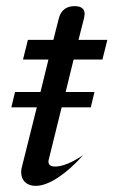

<svg xmlns="http://www.w3.org/2000/svg" viewBox="-20 -600 370 626"><path d="M220 -406 194 -300H288L276 -250H181L140 -84Q138 -78 138 -73Q138 -57 160 -57Q195 -57 251 -94Q210 -48 169 -21Q128 6 96 6Q75 6 62 -6Q49 -18 49 -39Q49 -48 52 -58L100 -250H17L29 -300H112L138 -406H55L71 -470H154L172 -541Q177 -560 190 -570Q203 -580 223 -580Q256 -580 256 -554Q256 -551 254 -541L236 -470H330L314 -406Z"/></svg>

Font: Srisakdi
Style: Bold
Weight: 700
Designer: Cadson Demak Co.,Ltd.
Foundry: Cadson Demak Co.,Ltd.
Version: Version 1.000